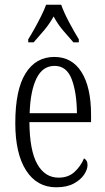

<svg xmlns="http://www.w3.org/2000/svg" viewBox="-20 -786 447 816"><path d="M219 10Q137 10 91 -61.5Q45 -133 45 -263Q45 -404 88.5 -474Q132 -544 211 -544Q286 -544 326.5 -479.5Q367 -415 367 -298V-267H105Q106 -146 138.5 -88.5Q171 -31 229 -31Q271 -31 297.5 -56Q324 -81 337 -113Q343 -110 347.5 -103Q352 -96 352 -85Q352 -66 337.5 -44Q323 -22 293.5 -6Q264 10 219 10ZM307 -305Q306 -394 284.5 -450Q263 -506 212 -506Q161 -506 135 -452.5Q109 -399 106 -305ZM100 -619Q112 -638 126.5 -664Q141 -690 154.5 -717Q168 -744 176 -766H240Q252 -732 274.5 -690Q297 -648 315 -619V-606H292Q268 -633 246.5 -658.5Q225 -684 208 -716Q190 -684 168.5 -658.5Q147 -633 123 -606H100Z"/></svg>

Font: Noto Serif Ethiopic ExtraCondensed Light
Style: Regular
Weight: 300
Width: 2
Designer: Monotype Design Team
Foundry: Monotype Imaging Inc.
Version: Version 2.102; ttfautohint (v1.8.4.7-5d5b)